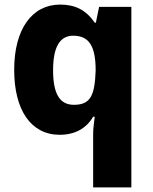

<svg xmlns="http://www.w3.org/2000/svg" viewBox="-20 -579 667 839"><path d="M387 240H554V-549H413L399 -480H394C356 -535 309 -559 243 -559C120 -559 42 -452 42 -274C42 -97 116 10 241 10C306 10 357 -17 387 -69H394C389 -34 387 -9 387 6ZM303 -121C238 -121 212 -174 212 -272C212 -373 241 -423 300 -423C370 -423 398 -376 398 -271C394 -162 376 -121 303 -121Z"/></svg>

Font: Kathrein 85 Heavy
Style: Regular
Weight: 900
Designer: Lazydogs Typefoundry, based on Open Sans by Ascender Corporation
Foundry: Lazydogs Typefoundry
Version: Version 1.003;PS 001.003;hotconv 1.0.88;makeotf.lib2.5.64775